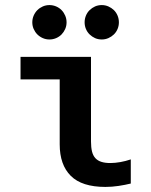

<svg xmlns="http://www.w3.org/2000/svg" viewBox="-20 -718 590 749"><path d="M490.2 -2Q468.3 3.4 442.4 7.3Q416.5 11.2 391.1 11.2Q299.3 11.2 256.1 -32Q212.9 -75.2 212.9 -154.8V-408.2H60.1V-496.1H335V-166Q335 -143.1 338.9 -127.2Q342.8 -111.3 351.8 -101.3Q360.8 -91.3 375.2 -86.7Q389.6 -82 410.2 -82Q428.7 -82 449.5 -85.7Q470.2 -89.4 490.2 -96.2ZM239.7 -630.9Q239.7 -617.2 234.4 -605Q229 -592.8 220.2 -583.7Q211.4 -574.7 199 -569.3Q186.5 -564 172.9 -564Q159.2 -564 147 -569.3Q134.8 -574.7 125.7 -583.7Q116.7 -592.8 111.3 -605Q106 -617.2 106 -630.9Q106 -644.5 111.3 -657Q116.7 -669.4 125.7 -678.5Q134.8 -687.5 147 -692.9Q159.2 -698.2 172.9 -698.2Q186.5 -698.2 199 -692.9Q211.4 -687.5 220.2 -678.5Q229 -669.4 234.4 -657Q239.7 -644.5 239.7 -630.9ZM443.8 -630.9Q443.8 -617.2 438.7 -605Q433.6 -592.8 424.3 -583.7Q415 -574.7 402.8 -569.3Q390.6 -564 377 -564Q362.8 -564 350.8 -569.3Q338.9 -574.7 329.6 -583.7Q320.3 -592.8 315.2 -605Q310.1 -617.2 310.1 -630.9Q310.1 -644.5 315.2 -657Q320.3 -669.4 329.6 -678.5Q338.9 -687.5 350.8 -692.9Q362.8 -698.2 377 -698.2Q390.6 -698.2 402.8 -692.9Q415 -687.5 424.3 -678.5Q433.6 -669.4 438.7 -657Q443.8 -644.5 443.8 -630.9ZM0 -496.1Z"/></svg>

Font: Code New Roman
Style: Bold
Weight: 700
Monospace: yes
Designer: Sam Radian
Foundry: Code New Roman
Version: Version 1.508 October 19, 2014